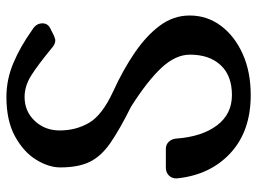

<svg xmlns="http://www.w3.org/2000/svg" viewBox="-124 -686 820 613"><g transform="rotate(-90 286.5 -380.0)"><path d="M23 -225Q22 -241 32 -251Q42 -261 57 -261H117Q131 -261 140 -251.5Q149 -242 150 -228Q156 -146 192 -98Q228 -50 289 -50Q351 -50 384.5 -86Q418 -122 418 -184Q418 -230 376 -275Q334 -320 252 -372Q178 -409 135.5 -438.5Q93 -468 75.5 -504.5Q58 -541 58 -598Q58 -635 82.5 -675Q107 -715 157 -742.5Q207 -770 283 -770Q339 -770 392 -747.5Q445 -725 498 -687Q518 -675 518 -655Q518 -638 502 -630L478 -618Q474 -617 470.5 -615.5Q467 -614 464 -614Q453 -614 443 -622Q386 -669 352 -690.5Q318 -712 283 -712Q237 -712 206.5 -679.5Q176 -647 176 -600Q176 -548 200.5 -506Q225 -464 301 -429Q371 -397 425.5 -359.5Q480 -322 511.5 -279Q543 -236 543 -185Q543 -129 510 -85Q477 -41 420 -15.5Q363 10 289 10Q174 10 104 -54.5Q34 -119 23 -225Z"/></g></svg>

Font: Yusei Magic
Style: Regular
Weight: 400
Designer: Tanukizamurai
Foundry: Yusei Magic Project
Version: Version 1.200